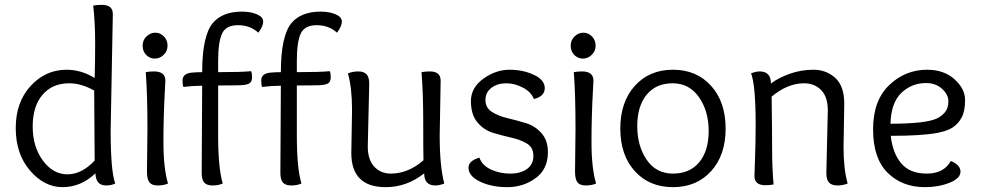

<svg xmlns="http://www.w3.org/2000/svg" viewBox="-20 -763 4051 793"><path d="M446 -705 437 -223Q437 -56 456 -5Q440 3 418 3Q376 3 374 -47Q314 10 238.5 10Q163 10 104 -58.5Q45 -127 45 -234Q45 -341 106.5 -408Q168 -475 255 -475Q315 -475 371 -441Q373 -505 373 -586.5Q373 -668 365 -740Q381 -743 401 -743Q446 -743 446 -705ZM369 -389Q316 -419 266 -419Q196 -419 155.5 -371.5Q115 -324 115 -240.5Q115 -157 157 -100Q199 -43 258.5 -43Q318 -43 371 -100Q369 -358 369 -389Z M587 -54 589 -231Q589 -374 582 -465Q598 -468 616 -468Q663 -468 663 -430Q663 -425 661 -390Q655 -283 655 -175.5Q655 -68 674 -5Q656 3 631.5 3Q607 3 597 -10Q587 -23 587 -54ZM672 -574.5Q672 -552 656 -536.5Q640 -521 619.5 -521Q599 -521 584 -536Q569 -551 569 -574Q569 -597 585 -612.5Q601 -628 621.5 -628Q642 -628 657 -612.5Q672 -597 672 -574.5Z M813 -49 815 -409Q782 -409 737 -404Q734 -414 734 -431Q734 -459 771 -463Q793 -465 815 -465Q815 -615 859 -668Q899 -715 979 -715Q1015 -715 1041 -704Q1067 -693 1067 -674Q1067 -655 1047 -628Q1013 -659 963 -659Q913 -659 897 -624Q881 -589 881 -512V-465Q978 -465 1017 -469Q1021 -461 1021 -443.5Q1021 -426 1010.5 -419Q1000 -412 972.5 -411Q945 -410 881 -410V-202Q881 -69 900 -5Q882 3 858 3Q834 3 823.5 -9Q813 -21 813 -49Z M1138 -49 1140 -409Q1107 -409 1062 -404Q1059 -414 1059 -431Q1059 -459 1096 -463Q1118 -465 1140 -465Q1140 -615 1184 -668Q1224 -715 1304 -715Q1340 -715 1366 -704Q1392 -693 1392 -674Q1392 -655 1372 -628Q1338 -659 1288 -659Q1238 -659 1222 -624Q1206 -589 1206 -512V-465Q1303 -465 1342 -469Q1346 -461 1346 -443.5Q1346 -426 1335.5 -419Q1325 -412 1297.5 -411Q1270 -410 1206 -410V-202Q1206 -69 1225 -5Q1207 3 1183 3Q1159 3 1148.5 -9Q1138 -21 1138 -49Z M1800 -430 1796 -203Q1796 -76 1815 -5Q1795 3 1778 3Q1732 3 1732 -47Q1660 10 1573 10Q1431 10 1431 -131L1434 -309Q1434 -400 1417 -460Q1437 -468 1459.5 -468Q1482 -468 1493.5 -456.5Q1505 -445 1505 -417Q1505 -417 1499 -158Q1499 -104 1525.5 -75Q1552 -46 1594 -46Q1666 -46 1729 -101Q1728 -144 1728 -261Q1728 -378 1721 -465Q1737 -468 1755 -468Q1800 -468 1800 -430Z M2185 -354Q2174 -383 2140 -401Q2106 -419 2070.5 -419Q2035 -419 2010 -400.5Q1985 -382 1985 -350Q1985 -318 2011.5 -301Q2038 -284 2076 -275Q2114 -266 2152 -254.5Q2190 -243 2216.5 -213Q2243 -183 2243 -135Q2243 -64 2192 -27Q2141 10 2075.5 10Q2010 10 1962.5 -13Q1915 -36 1915 -70Q1915 -99 1960 -112Q1971 -80 2007.5 -63Q2044 -46 2087 -46Q2130 -46 2156.5 -65Q2183 -84 2183 -119Q2183 -154 2156.5 -170Q2130 -186 2092 -194.5Q2054 -203 2016 -214.5Q1978 -226 1951.5 -258Q1925 -290 1925 -345.5Q1925 -401 1976.5 -438Q2028 -475 2084 -475Q2140 -475 2185 -454Q2230 -433 2230 -399Q2230 -365 2185 -354Z M2355 -54 2357 -231Q2357 -374 2350 -465Q2366 -468 2384 -468Q2431 -468 2431 -430Q2431 -425 2429 -390Q2423 -283 2423 -175.5Q2423 -68 2442 -5Q2424 3 2399.5 3Q2375 3 2365 -10Q2355 -23 2355 -54ZM2440 -574.5Q2440 -552 2424 -536.5Q2408 -521 2387.5 -521Q2367 -521 2352 -536Q2337 -551 2337 -574Q2337 -597 2353 -612.5Q2369 -628 2389.5 -628Q2410 -628 2425 -612.5Q2440 -597 2440 -574.5Z M2977 -232Q2977 -122 2917 -56Q2857 10 2759.5 10Q2662 10 2602 -56Q2542 -122 2542 -232Q2542 -342 2602 -408.5Q2662 -475 2759.5 -475Q2857 -475 2917 -408.5Q2977 -342 2977 -232ZM2759.5 -46Q2829 -46 2868 -93Q2907 -140 2907 -222Q2907 -304 2867 -361.5Q2827 -419 2758 -419Q2689 -419 2650.5 -371.5Q2612 -324 2612 -242Q2612 -160 2651 -103Q2690 -46 2759.5 -46Z M3393 -48 3399 -307Q3399 -363 3371.5 -391Q3344 -419 3301 -419Q3233 -419 3167 -364Q3169 -228 3169 -148.5Q3169 -69 3175 -1Q3159 2 3141 2Q3096 2 3096 -36Q3096 -40 3098.5 -109.5Q3101 -179 3101 -248Q3101 -412 3082 -460Q3102 -468 3118 -468Q3164 -468 3164 -418Q3194 -441 3241 -458Q3288 -475 3340 -475Q3392 -475 3429.5 -441.5Q3467 -408 3467 -334L3464 -156Q3464 -64 3481 -5Q3461 3 3438.5 3Q3416 3 3404.5 -8.5Q3393 -20 3393 -48Z M3809 -475Q3879 -475 3922.5 -435.5Q3966 -396 3966 -350Q3966 -304 3952 -278Q3938 -252 3915.5 -237Q3893 -222 3851 -214Q3787 -202 3659 -202Q3667 -130 3702.5 -88Q3738 -46 3808 -46Q3878 -46 3907 -98Q3947 -82 3947 -54Q3947 -26 3901.5 -8Q3856 10 3800 10Q3706 10 3646 -49.5Q3586 -109 3586 -228.5Q3586 -348 3652.5 -411.5Q3719 -475 3809 -475ZM3805 -420Q3745 -420 3702.5 -379Q3660 -338 3658 -252Q3801 -252 3848 -273Q3868 -282 3882.5 -299Q3897 -316 3897 -344.5Q3897 -373 3870.5 -396.5Q3844 -420 3805 -420Z"/></svg>

Font: Overlock
Style: Regular
Weight: 400
Designer: Dario Muhafara
Foundry: Dario Manuel Muhafara
Version: Version 1.002